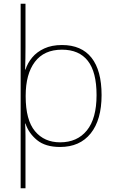

<svg xmlns="http://www.w3.org/2000/svg" viewBox="-20 -780 623 1032"><path d="M526 -269Q526 -136 467.5 -63Q409 10 303 10Q224 10 179 -27Q134 -64 117 -116H115Q117 -82 117 -49.5Q117 -17 117 15V232H91V-760H117V-525Q117 -501 116.5 -466Q116 -431 115 -406H117Q128 -441 153 -471Q178 -501 218 -519.5Q258 -538 313 -538Q418 -538 472 -469.5Q526 -401 526 -269ZM499 -269Q499 -393 452 -453Q405 -513 313 -513Q217 -513 167.5 -447.5Q118 -382 118 -265V-262Q118 -135 168 -75Q218 -15 303 -15Q395 -15 447 -79Q499 -143 499 -269Z"/></svg>

Font: Noto Sans Gujarati Thin
Style: Regular
Weight: 100
Designer: Jelle Bosma - Monotype Design Team, Universal Thirst
Foundry: Monotype Imaging Inc.
Version: Version 2.106; ttfautohint (v1.8.4.7-5d5b)